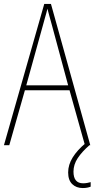

<svg xmlns="http://www.w3.org/2000/svg" viewBox="-20 -828 479 972"><path d="M410 -93 332 -371H106L27 -93H0L204 -808H238L437 -93ZM243 -700Q237 -722 231.5 -741.5Q226 -761 220 -784Q215 -762 209 -742.5Q203 -723 197 -699L113 -396H325ZM352 41Q352 100 401 100Q411 100 422 98Q433 96 439 94V117Q432 120 421.5 122Q411 124 399 124Q366 124 345.5 104Q325 84 325 45Q325 6 348 -31Q371 -68 413 -103L433 -93Q395 -60 373.5 -27.5Q352 5 352 41Z"/></svg>

Font: Noto Sans Telugu UI Condensed Thin
Style: Regular
Weight: 100
Width: 3
Designer: Jelle Bosma - Monotype Design Team
Foundry: Monotype Imaging Inc.
Version: Version 2.005; ttfautohint (v1.8.4.7-5d5b)